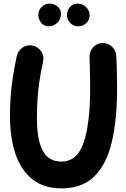

<svg xmlns="http://www.w3.org/2000/svg" viewBox="-20 -977 699 1064"><path d="M161.6 -724.1Q191.9 -717.8 208.7 -691.7Q225.6 -665.5 218.8 -635.7Q206.5 -580.1 199 -530Q191.4 -480 188 -429Q184.6 -377.9 184.6 -319.3Q184.6 -203.6 216.6 -142.6Q248.5 -81.5 320.3 -81.5Q407.7 -81.5 443.6 -186.8Q479.5 -292 479.5 -487.8Q479.5 -512.7 479 -546.1Q478.5 -579.6 477.8 -611.3Q477.1 -643.1 476.1 -661.1Q475.1 -691.9 495.8 -714.6Q516.6 -737.3 546.9 -738.8Q577.1 -739.7 599.9 -719.2Q622.6 -698.7 624.5 -668Q625.5 -649.4 626.5 -616.7Q627.4 -584 628.2 -549.1Q628.9 -514.2 628.9 -487.8Q628.9 -315.9 599.9 -191.4Q570.8 -66.9 503.2 0Q435.5 66.9 320.3 66.9Q223.1 66.9 159.9 16.8Q96.7 -33.2 65.9 -123.5Q35.2 -213.9 35.2 -334.5Q35.2 -420.4 44.4 -498.3Q53.7 -576.2 73.2 -667Q80.1 -697.3 106 -714.1Q131.8 -731 161.6 -724.1ZM476.6 -892.1Q476.6 -864.7 457 -847.9Q437.5 -831.1 413.6 -831.1Q386.7 -831.1 368.9 -850.1Q351.1 -869.1 351.1 -891.6Q351.1 -918.5 367.4 -937.7Q383.8 -957 409.2 -957Q437 -957 456.8 -938Q476.6 -918.9 476.6 -892.1ZM317.9 -899.9Q317.9 -871.1 297.9 -851.1Q277.8 -831.1 249 -831.1Q222.7 -831.1 207.5 -851.6Q192.4 -872.1 192.4 -894Q192.4 -919.9 210.7 -938.5Q229 -957 254.9 -957Q277.8 -957 297.9 -941.7Q317.9 -926.3 317.9 -899.9Z"/></svg>

Font: Mikhak ExtraBold
Style: Regular
Weight: 800
Designer: Amin Abedi
Version: Version 3.3